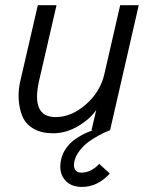

<svg xmlns="http://www.w3.org/2000/svg" viewBox="-20 -508 587 748"><path d="M520.5 -487.8 408.7 0H386.2L406.7 0.5Q402.8 2 393.3 5.6Q383.8 9.3 363.3 20.5Q342.8 31.7 325 44.7Q307.1 57.6 291 77.9Q274.9 98.1 270 119.6Q265.1 141.6 272.7 153.1Q280.3 164.6 295.9 164.6Q335 164.6 366.7 130.4L407.7 168Q360.8 220.2 298.8 220.2Q253.4 220.2 230.5 190.2Q207.5 160.2 218.3 112.3Q223.6 88.4 238.8 67.9Q253.9 47.4 273.4 33.9Q293 20.5 309.6 12.5Q326.2 4.4 341.8 0H336.4L355 -79.6Q330.6 -43.9 283.9 -16.4Q237.3 11.2 186.5 11.2Q141.6 11.2 111.1 -6.3Q80.6 -23.9 67.9 -53.5Q55.2 -83 52.7 -121.6Q50.3 -160.2 61.5 -202.6L127.4 -487.8H200.2L131.8 -191.4Q101.1 -51.8 196.3 -51.8Q257.8 -51.8 314 -100.6Q370.1 -149.4 386.2 -217.8L448.2 -487.8Z"/></svg>

Font: HK Grotesk Italic
Style: Regular
Weight: 400
Italic angle: -13°
Designer: Alfredo Marco Pradil and Stefan Peev
Foundry: Hanken Design Co.
Version: Version 1.000;PS 001.000;hotconv 1.0.88;makeotf.lib2.5.64775